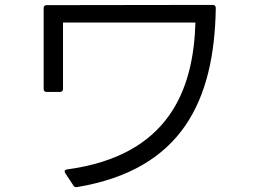

<svg xmlns="http://www.w3.org/2000/svg" viewBox="-20 -732 1040 783"><path d="M279 24C282 30 287 32 294 31C720 -40 854 -319 860 -699C860 -707 856 -712 848 -712L170 -711C163 -711 158 -707 158 -699V-369C158 -362 162 -357 170 -357H225C232 -357 237 -362 237 -369V-640H777C769 -366 669 -97 253 -41C244 -40 241 -34 246 -26Z"/></svg>

Font: LINE Seed JP App_OTF Regular
Style: Regular
Weight: 400
Designer: LY Corporation & Fontrix & Fontworks
Version: Version 1.002